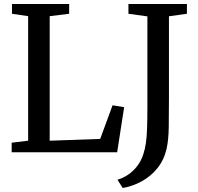

<svg xmlns="http://www.w3.org/2000/svg" viewBox="-20 -763 994 962"><path d="M38.5 0V-48L121 -58V-682L40 -694V-743H326.5V-694L229 -682V-58L482 -67L544 -235.5L602 -226L567 0ZM568.5 137.5Q596.5 129.5 622 112.2Q647.5 95 667.5 69Q687.5 43 698.5 8.5Q707 -17.5 711.2 -47.5Q715.5 -77.5 717 -122Q718.5 -166.5 718.5 -234.5V-681L623.5 -694V-743H916.5V-694L826.5 -681.5V-273.5Q826.5 -188.5 825.5 -125.2Q824.5 -62 815 -19Q802.5 37 770 78Q737.5 119 691.8 144.5Q646 170 595 179Z"/></svg>

Font: Merriweather 24pt
Style: Regular
Weight: 400
Designer: Eben Sorkin
Foundry: Eben Sorkin
Version: Version 2.100